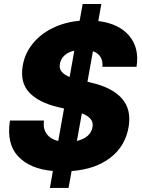

<svg xmlns="http://www.w3.org/2000/svg" viewBox="-20 -838 701 949"><path d="M226.6 90.9 241.5 7.1Q127.8 -3.2 69.6 -65.2Q11.4 -127.1 29.1 -242.2H197.1Q192.1 -200.6 211.3 -175.2Q230.5 -149.9 267.8 -141L296.5 -301.5L261.4 -310Q171.2 -332 125 -380.3Q78.8 -428.6 92 -511.4Q102.3 -573.5 141.2 -621.6Q180 -669.7 240.1 -699.2Q300.1 -728.7 373.6 -735.4L388.5 -818.2H480.8L465.9 -734Q568.2 -721.2 619 -660.7Q669.7 -600.1 654.8 -507.8H486.5Q490.4 -566.8 439.3 -584.9L412.3 -433.9L429.7 -429.7Q533 -406.2 581.7 -352.1Q630.3 -297.9 615.8 -210.9Q599.8 -115.8 525.7 -58.6Q451.7 -1.4 333.8 7.5L318.9 90.9ZM360.1 -141.3Q429 -158 437.5 -211.3Q445 -254.6 384.6 -277.7ZM324.2 -457.4 347.3 -587.7Q316.1 -580.6 298.3 -563.6Q280.5 -546.5 276.3 -523.4Q271.3 -500 284.4 -484Q297.6 -468 324.2 -457.4Z"/></svg>

Font: Inter UI Extra Bold
Style: Italic
Weight: 800
Italic angle: 9.39999°
Designer: Rasmus Andersson
Foundry: rsms
Version: 3.2;8d6f07862